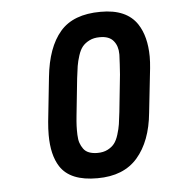

<svg xmlns="http://www.w3.org/2000/svg" viewBox="-43 -862 525 580"><g transform="rotate(-5 220.0 -572.0)"><path d="M236.3 -397.9Q254.4 -397.9 267.3 -404.5Q280.3 -411.1 287.8 -420.7Q295.4 -430.2 300.8 -447.5Q306.2 -464.8 308.3 -478.8Q310.5 -492.7 313 -515.6L324.7 -627.9Q327.1 -660.2 328.1 -686.5Q328.1 -688 328.1 -689.5Q328.1 -713.9 315.4 -729.5Q302.2 -746.1 272.9 -745.6Q255.4 -745.6 242.2 -739Q229 -732.4 220.9 -722.7Q212.9 -712.9 207.5 -696Q202.1 -679.2 199.7 -664.6Q197.3 -649.9 194.8 -627.9L183.1 -515.6Q181.2 -497.6 180.7 -485.1Q180.2 -472.7 180.7 -457.8Q181.2 -442.9 184.6 -433.1Q188 -423.3 194.1 -414.8Q200.2 -406.2 210.9 -402.1Q221.7 -397.9 236.3 -397.9ZM230 -321.8Q147.5 -321.3 117.2 -368.2Q94.2 -403.8 94.2 -464.8Q94.2 -483.4 96.2 -504.9L110.4 -639.2Q119.6 -728.5 159.7 -775.1Q199.7 -821.8 282.7 -821.8Q361.3 -822.3 393.6 -773.4Q418.5 -735.4 418.9 -674.3Q418.9 -657.7 417 -639.2L402.3 -504.9Q394 -419.4 351.8 -370.6Q309.6 -321.8 230 -321.8Z"/></g></svg>

Font: Oswald
Style: Regular
Weight: 400
Designer: Vernon Adams
Foundry: Vernon Adams
Version: 3.0; ttfautohint (v0.94.23-7a4d-dirty) -l 8 -r 50 -G 200 -x 